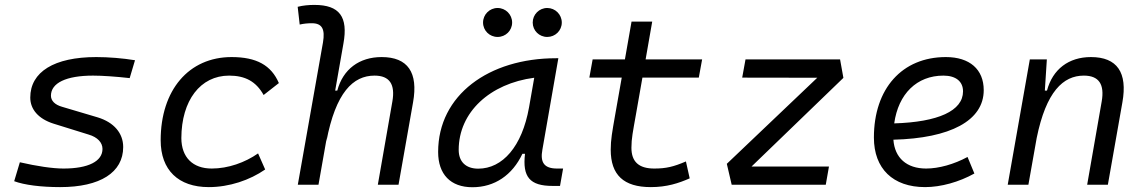

<svg xmlns="http://www.w3.org/2000/svg" viewBox="-20 -763 4728 793"><path d="M228.5 9.8C394 9.8 488.8 -50.8 488.8 -155.8C488.8 -212.9 450.7 -257.8 383.3 -278.3L236.8 -321.8C207 -330.1 190.4 -346.7 190.4 -367.7C190.4 -420.4 253.4 -450.7 364.3 -450.7C402.8 -450.7 458 -446.8 515.6 -440.4L537.6 -514.2C487.3 -522.5 428.7 -527.3 377.4 -527.3C204.1 -527.3 105 -466.3 105 -359.9C105 -311 139.2 -272 200.7 -252.4L346.7 -207C382.8 -196.3 403.3 -174.3 403.3 -147.9C403.3 -96.7 344.7 -66.9 242.2 -66.9C197.3 -66.9 131.8 -76.7 62 -92.8L38.6 -14.6C80.6 1 149.4 9.8 228.5 9.8Z M854.5 -66.9C775.9 -66.9 729.5 -113.3 729 -192.4C729.5 -348.1 807.6 -450.7 926.3 -450.7C992.2 -450.7 1037.6 -426.8 1068.8 -370.6L1131.8 -419.9C1100.1 -493.7 1039.1 -527.3 936.5 -527.3C759.8 -527.3 643.6 -391.1 643.6 -183.6C643.6 -61 716.3 9.8 842.3 9.8C927.2 9.8 1011.7 -19 1075.2 -63L1045.9 -129.4C992.2 -91.8 922.4 -66.9 854.5 -66.9Z M1540.5 0H1626L1686 -340.3C1708 -463.4 1664.6 -527.3 1556.2 -527.3C1463.9 -527.3 1396.5 -477.1 1373 -388.7H1364.3L1398.4 -583C1418.5 -693.4 1382.3 -742.7 1278.8 -742.7C1255.4 -742.7 1231.9 -740.7 1209.5 -734.9L1217.8 -661.6C1234.4 -665.5 1251.5 -667 1268.1 -667C1310.5 -667 1323.2 -642.6 1314 -587.9L1210 0H1295.4L1330.1 -196.8L1328.1 -179.2C1366.7 -381.8 1438.5 -450.7 1526.9 -450.7C1589.4 -450.7 1612.8 -414.6 1600.6 -344.2Z M1931.2 10.3C2022.9 10.3 2096.2 -39.6 2137.7 -127.9H2148.4C2137.2 -32.2 2168 4.9 2262.2 4.9H2293L2305.7 -66.9H2280.8C2227.1 -66.9 2210.4 -92.3 2220.2 -145L2286.1 -522.5H2276.9C1998.5 -522.5 1789.6 -370.1 1789.6 -135.3C1789.6 -43 1840.8 10.3 1931.2 10.3ZM1955.1 -66.4C1904.3 -66.4 1874.5 -94.7 1874.5 -144C1874.5 -299.8 2003.9 -418 2186.5 -441.9L2165 -319.3C2136.2 -157.7 2055.7 -66.4 1955.1 -66.4ZM2035.2 -610.4C2068.4 -610.4 2095.2 -636.7 2095.2 -669.9C2095.2 -703.1 2068.4 -730 2035.2 -730C2002 -730 1975.1 -703.1 1975.1 -669.9C1975.1 -636.7 2002 -610.4 2035.2 -610.4ZM2240.2 -610.4C2273.4 -610.4 2300.3 -636.7 2300.3 -669.9C2300.3 -703.1 2273.4 -730 2240.2 -730C2207 -730 2180.2 -703.1 2180.2 -669.9C2180.2 -636.7 2207 -610.4 2240.2 -610.4Z M2668 9.8C2733.9 9.8 2783.2 -6.3 2828.6 -26.4L2813 -96.2C2761.7 -74.2 2731 -66.9 2682.1 -66.9C2618.2 -66.9 2587.9 -95.2 2587.9 -152.8C2587.9 -191.4 2594.2 -219.7 2606 -287.1L2633.3 -442.4H2866.2L2879.9 -517.6H2646.5L2673.8 -673.8H2588.4L2561 -517.6H2427.7L2414.1 -442.4H2547.9L2520.5 -287.1C2508.3 -217.3 2502.4 -186 2502.4 -144.5C2502.4 -40.5 2555.7 9.8 2668 9.8Z M3463.4 -441.4 3449.7 -517.6H3059.1L3045.4 -442.4L3355.5 -441.9L2981.9 -86.4L3002 0H3390.6L3403.8 -75.2H3084Z M3805.2 -66.9C3724.6 -66.9 3675.3 -110.8 3669.9 -186C3904.8 -191.9 4043 -264.6 4043 -390.6C4043 -476.6 3984.9 -527.3 3886.7 -527.3C3706.1 -527.3 3589.4 -397.5 3589.4 -194.8C3589.4 -66.4 3668 9.8 3800.8 9.8C3866.2 9.8 3941.4 -11.2 4004.4 -46.4L3976.1 -114.7C3920.4 -84.5 3857.4 -66.9 3805.2 -66.9ZM3673.3 -253.4C3690.4 -375.5 3766.6 -450.7 3876.5 -450.7C3928.2 -450.7 3957.5 -426.3 3957.5 -385.7C3957.5 -305.2 3854.5 -258.8 3673.3 -253.4Z M4142.1 0H4227.5L4261.7 -192.9C4300.8 -384.8 4371.1 -450.7 4456.5 -450.7C4519 -450.7 4542.5 -414.6 4530.3 -344.2L4470.2 0H4555.7L4615.7 -340.3C4637.7 -463.4 4594.2 -527.3 4485.8 -527.3C4394 -527.3 4327.6 -477.1 4304.2 -388.7H4295.4L4303.7 -517.6H4233.4Z"/></svg>

Font: Cascadia Code PL SemiLight
Style: Italic
Weight: 350
Italic angle: -10°
Monospace: yes
Designer: Aaron Bell
Foundry: Saja Typeworks
Version: Version 2404.023